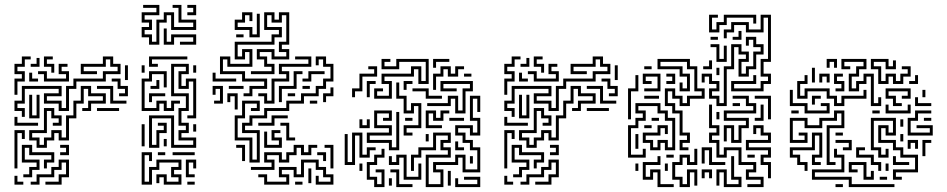

<svg xmlns="http://www.w3.org/2000/svg" viewBox="-20 -746 3856 782"><path d="M69 -270V-294H39V-336H69V-396H231V-354H171V-336H231V-306H249V-396H279V-426H399V-456H459V-474H429V-504H411V-474H321V-456H375V-444H309V-486H399V-516H441V-486H471V-444H411V-414H291V-384H261V-294H219V-324H159V-366H219V-384H81V-324H51V-306H81V-270ZM39 -360V-426H69V-444H39V-486H69V-516H105V-504H81V-474H51V-456H81V-414H51V-360ZM189 -450V-474H159V-516H195V-504H171V-486H201V-450ZM105 -474V-486H129V-510H141V-474ZM159 -414V-444H135V-456H171V-426H249V-444H219V-486H255V-474H231V-456H261V-414ZM489 -420V-480H501V-420ZM99 -414V-450H111V-426H135V-414ZM465 -354V-366H489V-384H459V-414H435V-426H471V-396H501V-354ZM129 -144V-174H99V-216H159V-306H201V-276H231V-234H195V-246H219V-264H189V-294H171V-204H111V-186H141V-156H159V-186H189V-216H231V-186H249V-276H279V-336H309V-396H351V-366H411V-324H351V-294H315V-306H339V-336H399V-354H339V-384H321V-324H291V-264H261V-174H219V-204H201V-174H171V-144ZM429 -324V-384H375V-396H441V-336H495V-324ZM99 -264V-360H111V-276H129V-360H141V-264ZM375 -294V-306H465V-294ZM39 -234V-270H51V-246H135V-234ZM39 -60V-216H81V-180H69V-204H51V-60ZM75 -24V-36H99V-66H129V-84H69V-156H111V-126H201V-84H171V-60H159V-96H189V-114H99V-144H81V-96H141V-54H111V-24ZM225 -114V-126H249V-144H225V-156H261V-114ZM105 6V-6H129V-36H189V-66H219V-96H261V-24H231V6H165V-6H219V-36H249V-84H231V-54H201V-24H141V6ZM39 6V-30H51V-6H75V6Z M587 -564V-594H557V-636H587V-654H557V-696H617V-714H563V-726H629V-684H569V-666H599V-624H569V-606H599V-576H617V-666H647V-696H689V-636H767V-654H707V-714H683V-726H719V-666H779V-624H677V-684H659V-654H629V-564ZM743 -684V-696H767V-714H743V-726H779V-684ZM647 -564V-630H659V-576H677V-606H779V-564H713V-576H767V-594H689V-564ZM587 -474V-516H743V-504H599V-486H623V-474ZM587 -144V-276H689V-156H767V-174H707V-216H737V-234H707V-306H737V-354H677V-486H749V-444H719V-396H737V-426H779V-264H743V-276H767V-414H749V-384H707V-456H737V-474H689V-366H749V-294H719V-246H749V-204H719V-186H779V-144H677V-264H599V-156H617V-216H647V-234H623V-246H659V-204H629V-144ZM557 -450V-480H569V-450ZM767 -450V-480H779V-450ZM557 -294V-426H587V-456H659V-390H647V-444H599V-414H569V-306H617V-336H659V-306H677V-336H713V-324H689V-294H647V-324H629V-294ZM593 -384V-396H617V-420H629V-384ZM587 -330V-366H653V-354H599V-330ZM557 -150V-240H569V-150ZM767 -210V-240H779V-210ZM647 -150V-180H659V-150ZM557 6V-126H599V-90H587V-114H569V-6H587V-66H617V-96H719V-54H689V-36H719V6H647V-24H629V0H617V-36H659V-6H707V-24H677V-66H707V-84H629V-54H599V6ZM623 -114V-126H653V-114ZM683 -114V-126H773V-114ZM737 -24V-96H779V-60H767V-84H749V-36H773V-24ZM743 6V-6H773V6Z M972 -354V-366H996V-396H1056V-414H966V-444H876V-516H918V-486H996V-534H978V-504H936V-576H1086V-606H1116V-624H1056V-696H1098V-666H1116V-696H1158V-564H1128V-546H1158V-504H1086V-534H1038V-516H1068V-486H1098V-444H1002V-456H1086V-474H1056V-504H1026V-546H1098V-516H1146V-534H1116V-576H1146V-684H1128V-654H1086V-684H1068V-636H1128V-594H1098V-564H948V-516H966V-546H1008V-474H906V-504H888V-456H978V-426H1068V-384H1008V-354ZM996 -594V-624H936V-666H966V-696H1008V-660H996V-684H978V-654H948V-636H1008V-606H1026V-690H1038V-594ZM942 -594V-606H972V-594ZM996 -84V-174H936V-276H966V-336H1038V-294H1002V-306H1026V-324H978V-264H948V-186H1008V-96H1026V-204H966V-246H996V-276H1056V-306H1146V-336H1206V-366H1266V-396H1296V-426H1326V-474H1296V-504H1278V-480H1266V-516H1308V-486H1338V-414H1308V-384H1278V-354H1218V-324H1158V-294H1068V-264H1008V-234H978V-216H1038V-84ZM1056 -324V-354H1032V-366H1068V-336H1086V-426H1146V-444H1116V-486H1236V-504H1182V-516H1248V-474H1128V-456H1158V-414H1098V-324ZM1212 -414V-426H1236V-456H1302V-444H1248V-414ZM1116 -330V-396H1176V-456H1212V-444H1188V-384H1128V-330ZM846 -414V-450H858V-426H942V-414ZM1212 -384V-396H1242V-384ZM852 -324V-336H876V-384H858V-360H846V-396H888V-324ZM912 -384V-396H972V-384ZM1296 -330V-366H1326V-390H1338V-354H1308V-330ZM936 -300V-354H918V-330H906V-366H948V-300ZM1152 -354V-366H1182V-354ZM1242 -324V-336H1272V-324ZM1032 -234V-246H1086V-276H1152V-264H1098V-234ZM1146 -174V-234H1122V-246H1158V-186H1182V-174ZM1056 -144V-210H1068V-156H1116V-174H1086V-216H1122V-204H1098V-186H1128V-144ZM966 -90V-144H942V-156H978V-90ZM1002 -54V-66H1086V-84H1056V-126H1128V-96H1146V-126H1176V-156H1218V-126H1236V-156H1272V-144H1248V-114H1206V-144H1188V-114H1158V-84H1116V-114H1068V-96H1098V-54ZM1326 -60V-144H1302V-156H1338V-60ZM1296 -90V-114H1272V-126H1308V-90ZM1056 6V-24H1032V-36H1068V-6H1146V-24H1116V-66H1188V-36H1206V-96H1278V-66H1308V-36H1338V6H1266V-30H1278V-6H1326V-24H1296V-54H1266V-84H1218V-24H1176V-54H1128V-36H1158V6ZM1236 0V-60H1248V0ZM1182 6V-6H1212V6Z M1504 -344V-386H1540V-374H1516V-356H1564V-404H1534V-446H1654V-476H1696V-416H1714V-494H1606V-464H1534V-506H1570V-494H1546V-476H1594V-506H1726V-404H1684V-464H1666V-434H1546V-416H1576V-344ZM1744 -470V-506H1810V-494H1756V-470ZM1414 -350V-386H1444V-446H1504V-464H1480V-476H1516V-434H1456V-374H1426V-350ZM1744 -380V-446H1774V-476H1816V-446H1834V-476H1870V-464H1846V-434H1804V-464H1786V-434H1756V-380ZM1870 -434V-446H1900V-434ZM1474 -350V-416H1510V-404H1486V-350ZM1624 -380V-416H1660V-404H1636V-380ZM1834 -284V-344H1816V-314H1720V-326H1804V-356H1846V-296H1864V-386H1894V-404H1786V-386H1840V-374H1774V-416H1906V-374H1876V-284ZM1624 -194V-236H1684V-314H1666V-284H1624V-344H1594V-410H1606V-356H1636V-296H1654V-326H1696V-224H1636V-206H1660V-194ZM1714 -344V-374H1660V-386H1726V-356H1780V-344ZM1714 16V-116H1804V-134H1774V-176H1804V-194H1756V-134H1696V-104H1666V-50H1654V-116H1684V-146H1744V-206H1816V-164H1786V-146H1816V-104H1726V4H1774V-44H1744V-86H1834V-116H1876V-56H1924V-134H1894V-164H1864V-194H1834V-236H1906V-206H1924V-254H1894V-356H1936V-290H1924V-344H1906V-266H1936V-194H1894V-224H1846V-206H1876V-176H1906V-146H1936V-44H1864V-104H1846V-74H1756V-56H1786V16ZM1564 -134V-164H1474V-206H1564V-224H1504V-296H1576V-254H1540V-266H1564V-284H1516V-236H1576V-194H1486V-176H1576V-146H1594V-290H1606V-134ZM1714 -224V-296H1756V-266H1774V-296H1810V-284H1786V-254H1744V-284H1726V-236H1780V-224ZM1630 -254V-266H1660V-254ZM1810 -254V-266H1870V-254ZM1444 -224V-260H1456V-236H1474V-260H1486V-224ZM1384 -74V-200H1396V-86H1414V-206H1456V-116H1474V-146H1510V-134H1486V-104H1444V-194H1426V-74ZM1714 -170V-200H1726V-170ZM1834 -134V-170H1846V-146H1870V-134ZM1504 16V-14H1474V-86H1504V-116H1534V-140H1546V-104H1516V-74H1486V-26H1516V4H1534V-44H1510V-56H1546V16ZM1624 -14V-104H1606V-74H1564V-110H1576V-86H1594V-116H1636V-26H1684V-80H1696V-14ZM1894 -80V-110H1906V-80ZM1444 -50V-80H1456V-50ZM1594 16V-44H1570V-56H1606V4H1660V16ZM1804 10V-50H1816V10ZM1834 16V-20H1846V4H1924V-14H1870V-26H1936V16ZM1564 10V-20H1576V10Z M2064 -270V-294H2034V-336H2064V-396H2226V-354H2166V-336H2226V-306H2244V-396H2274V-426H2394V-456H2454V-474H2424V-504H2406V-474H2316V-456H2370V-444H2304V-486H2394V-516H2436V-486H2466V-444H2406V-414H2286V-384H2256V-294H2214V-324H2154V-366H2214V-384H2076V-324H2046V-306H2076V-270ZM2034 -360V-426H2064V-444H2034V-486H2064V-516H2100V-504H2076V-474H2046V-456H2076V-414H2046V-360ZM2184 -450V-474H2154V-516H2190V-504H2166V-486H2196V-450ZM2100 -474V-486H2124V-510H2136V-474ZM2154 -414V-444H2130V-456H2166V-426H2244V-444H2214V-486H2250V-474H2226V-456H2256V-414ZM2484 -420V-480H2496V-420ZM2094 -414V-450H2106V-426H2130V-414ZM2460 -354V-366H2484V-384H2454V-414H2430V-426H2466V-396H2496V-354ZM2124 -144V-174H2094V-216H2154V-306H2196V-276H2226V-234H2190V-246H2214V-264H2184V-294H2166V-204H2106V-186H2136V-156H2154V-186H2184V-216H2226V-186H2244V-276H2274V-336H2304V-396H2346V-366H2406V-324H2346V-294H2310V-306H2334V-336H2394V-354H2334V-384H2316V-324H2286V-264H2256V-174H2214V-204H2196V-174H2166V-144ZM2424 -324V-384H2370V-396H2436V-336H2490V-324ZM2094 -264V-360H2106V-276H2124V-360H2136V-264ZM2370 -294V-306H2460V-294ZM2034 -234V-270H2046V-246H2130V-234ZM2034 -60V-216H2076V-180H2064V-204H2046V-60ZM2070 -24V-36H2094V-66H2124V-84H2064V-156H2106V-126H2196V-84H2166V-60H2154V-96H2184V-114H2094V-144H2076V-96H2136V-54H2106V-24ZM2220 -114V-126H2244V-144H2220V-156H2256V-114ZM2100 6V-6H2124V-36H2184V-66H2214V-96H2256V-24H2226V6H2160V-6H2214V-36H2244V-84H2226V-54H2196V-24H2136V6ZM2034 6V-30H2046V-6H2070V6Z M2868 -614V-686H2904V-674H2880V-626H2898V-656H2928V-686H3060V-650H3048V-674H2940V-644H2910V-614ZM2958 -374V-416H3048V-440H3060V-404H2970V-386H3078V-416H3108V-434H3078V-506H3108V-674H3090V-614H3018V-644H2970V-614H2940V-590H2928V-626H2958V-656H3030V-626H3078V-686H3120V-494H3090V-446H3120V-404H3090V-374ZM2964 -584V-596H2988V-620H3000V-584ZM2898 -314V-344H2868V-386H2898V-404H2868V-434H2850V-410H2838V-446H2880V-416H2910V-374H2880V-356H2910V-326H2928V-476H2958V-566H3000V-536H3030V-494H3000V-446H3018V-476H3048V-536H3078V-554H3048V-584H3030V-560H3018V-596H3060V-566H3090V-524H3060V-464H3030V-434H2988V-506H3018V-524H2988V-554H2970V-464H2940V-314ZM2874 -584V-596H2904V-584ZM2898 -494V-554H2874V-566H2910V-506H2928V-560H2940V-494ZM2748 -134V-176H2778V-194H2748V-284H2718V-314H2688V-386H2730V-356H2760V-326H2778V-356H2838V-374H2808V-464H2778V-494H2670V-476H2760V-446H2790V-374H2748V-410H2760V-386H2778V-434H2748V-464H2658V-506H2790V-476H2820V-386H2850V-344H2790V-314H2748V-344H2718V-374H2700V-326H2730V-296H2760V-206H2790V-164H2760V-146H2784V-134ZM2844 -464V-476H2868V-500H2880V-464ZM2604 -464V-476H2634V-464ZM2898 -440V-470H2910V-440ZM2604 -374V-386H2658V-434H2610V-416H2634V-404H2598V-446H2670V-374ZM2694 -404V-416H2718V-434H2694V-446H2730V-404ZM2538 -260V-386H2568V-440H2580V-374H2550V-260ZM2604 -344V-356H2664V-344ZM2958 -164V-224H2940V-170H2928V-236H2970V-176H2988V-236H3018V-254H2928V-296H3048V-314H3018V-344H2964V-356H3030V-326H3060V-284H2940V-266H3030V-224H3000V-164ZM3108 -260V-344H3054V-356H3120V-260ZM2964 -314V-326H2994V-314ZM2538 -104V-236H2568V-266H2598V-284H2568V-326H2670V-296H2700V-266H2730V-134H2688V-164H2670V-134H2628V-164H2598V-206H2658V-236H2700V-200H2688V-224H2670V-194H2610V-176H2640V-146H2658V-176H2700V-146H2718V-254H2688V-284H2658V-314H2580V-296H2610V-254H2580V-224H2550V-116H2598V-140H2610V-104ZM3054 -254V-266H3078V-320H3090V-254ZM3024 16V4H3078V-14H3018V-56H3048V-74H2988V-134H2940V-104H2898V-164H2868V-206H2898V-224H2868V-320H2880V-236H2910V-194H2880V-176H2910V-116H2928V-146H3000V-86H3060V-44H3030V-26H3090V16ZM2898 -260V-290H2910V-260ZM2634 -254V-266H2664V-254ZM2604 -224V-236H2634V-224ZM3108 -20V-74H3078V-116H3108V-134H3018V-176H3108V-194H3078V-224H3060V-200H3048V-236H3090V-206H3120V-164H3030V-146H3120V-104H3090V-86H3120V-20ZM2568 -140V-200H2580V-140ZM2868 -74V-134H2850V-80H2838V-146H2880V-86H2934V-74ZM2748 16V-14H2718V-86H2748V-116H2790V-86H2808V-140H2820V-74H2778V-104H2760V-74H2730V-26H2760V4H2778V-56H2820V10H2808V-44H2790V16ZM2694 -104V-116H2724V-104ZM3024 -104V-116H3054V-104ZM2928 16V-44H2910V10H2898V-56H2940V4H2988V-14H2958V-110H2970V-26H3000V16ZM2658 16V-44H2640V-14H2598V-86H2658V-110H2670V-74H2610V-26H2628V-56H2670V4H2724V16ZM2688 -50V-80H2700V-50ZM2568 -50V-80H2580V-50ZM2838 -20V-56H2880V-20H2868V-44H2850V-20Z M3347 -470V-506H3389V-470H3377V-494H3359V-470ZM3527 -314V-434H3509V-404H3479V-374H3437V-446H3467V-476H3497V-494H3419V-476H3443V-464H3407V-506H3509V-464H3479V-434H3449V-386H3467V-416H3497V-446H3539V-326H3557V-350H3569V-314ZM3557 -404V-464H3527V-506H3599V-476H3617V-500H3629V-464H3587V-494H3539V-476H3569V-416H3587V-446H3629V-416H3647V-446H3677V-464H3653V-476H3689V-434H3659V-404H3617V-434H3599V-404ZM3287 -410V-470H3299V-410ZM3317 -410V-446H3359V-410H3347V-434H3329V-410ZM3383 -374V-386H3407V-404H3377V-446H3413V-434H3389V-416H3419V-374ZM3683 -404V-416H3707V-440H3719V-404ZM3377 -314V-344H3347V-374H3269V-344H3227V-416H3257V-440H3269V-404H3239V-356H3257V-386H3359V-356H3389V-326H3407V-356H3497V-380H3509V-344H3419V-314ZM3617 -314V-344H3587V-386H3689V-344H3653V-356H3677V-374H3599V-356H3629V-326H3653V-314ZM3257 -284V-314H3197V-380H3209V-326H3269V-296H3347V-314H3323V-326H3359V-284ZM3737 -350V-380H3749V-350ZM3287 -320V-356H3323V-344H3299V-320ZM3707 -314V-350H3719V-326H3773V-314ZM3587 -284V-320H3599V-296H3677V-320H3689V-284ZM3347 -74V-236H3407V-284H3389V-254H3329V-224H3257V-254H3209V-176H3257V-194H3233V-206H3269V-164H3197V-266H3269V-236H3317V-266H3377V-296H3419V-224H3359V-86H3383V-74ZM3677 -194V-266H3707V-296H3773V-284H3719V-254H3689V-206H3767V-224H3713V-236H3779V-194ZM3533 -284V-296H3563V-284ZM3203 -284V-296H3233V-284ZM3617 -14V-56H3707V-104H3647V-134H3617V-164H3557V-236H3599V-206H3617V-254H3539V-146H3569V-116H3587V-140H3599V-104H3557V-134H3527V-266H3629V-194H3587V-224H3569V-176H3629V-146H3659V-116H3719V-44H3629V-26H3653V-14ZM3743 -254V-266H3773V-254ZM3647 -230V-260H3659V-230ZM3257 -50V-74H3227V-104H3197V-146H3287V-206H3329V-104H3299V-86H3323V-74H3287V-116H3317V-194H3299V-134H3209V-116H3239V-86H3269V-50ZM3383 -194V-206H3413V-194ZM3647 -170V-200H3659V-170ZM3413 -134V-146H3437V-164H3383V-176H3449V-134ZM3677 -140V-176H3719V-140H3707V-164H3689V-140ZM3737 -110V-176H3773V-164H3749V-110ZM3557 -50V-74H3527V-104H3467V-146H3503V-134H3479V-116H3539V-86H3569V-50ZM3437 16V-14H3287V-56H3407V-104H3377V-140H3389V-116H3419V-44H3299V-26H3449V4H3623V16ZM3617 -74V-110H3629V-86H3683V-74ZM3497 -14V-74H3449V-56H3473V-44H3437V-86H3509V-26H3527V-50H3539V-14ZM3587 -50V-80H3599V-50ZM3563 -14V-26H3593V-14ZM3383 16V4H3413V16Z"/></svg>

Font: Rubik Maze
Style: Regular
Weight: 400
Designer: Hubert and Fischer, NaN
Foundry: Hubert and Fischer, NaN
Version: Version 2.200